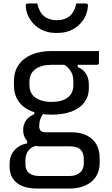

<svg xmlns="http://www.w3.org/2000/svg" viewBox="-20 -832 640 1102"><path d="M113 -85Q113 -106 120 -123.5Q127 -141 141.5 -154.5Q156 -168 177 -177V-202L230 -182Q218 -167 211.5 -148Q205 -129 205 -108Q205 -89 214 -81Q223 -73 240 -73H388Q443 -73 479.5 -54Q516 -35 534 -2Q552 31 552 75V104Q552 135 541 162Q530 189 507.5 208.5Q485 228 453 239Q421 250 380 250H191Q139 250 104.5 234.5Q70 219 52.5 191Q35 163 35 126V109Q35 78 47 54Q59 30 82 13Q105 -4 136 -9V-41L201 2Q173 6 156.5 19Q140 32 133 50Q126 68 126 88V112Q126 131 134 146Q142 161 160 169.5Q178 178 207 178H380Q402 178 417.5 171.5Q433 165 443 155Q453 145 457 132Q461 119 461 103V80Q461 47 443 27.5Q425 8 380 8H208Q182 8 160.5 -3.5Q139 -15 126 -36Q113 -57 113 -85ZM342 -465 426 -469V-447Q460 -433 475 -406.5Q490 -380 490 -347V-326Q490 -280 465 -245.5Q440 -211 392 -192.5Q344 -174 276 -174Q208 -174 159.5 -194Q111 -214 85.5 -252Q60 -290 60 -341V-365Q60 -419 85.5 -457.5Q111 -496 159.5 -517.5Q208 -539 276 -539Q344 -539 412.5 -539Q481 -539 548 -539Q548 -522 548 -505Q548 -488 548 -471Q548 -467 545 -463.5Q542 -460 537 -460Q494 -460 451.5 -460Q409 -460 366 -460Q323 -460 276 -460Q217 -460 183 -435Q149 -410 149 -363V-341Q149 -322 155 -307Q161 -292 173 -280Q189 -265 215 -256Q241 -247 276 -247Q336 -247 368.5 -272Q401 -297 401 -343V-367Q401 -387 395.5 -403.5Q390 -420 377.5 -435.5Q365 -451 342 -465ZM306 -716Q351 -716 379 -739Q407 -762 418 -812Q431 -812 444 -812Q457 -812 470 -812Q480 -812 483 -808Q486 -804 484 -790Q480 -749 456.5 -715.5Q433 -682 396 -662.5Q359 -643 313 -643H299Q253 -643 216 -662.5Q179 -682 156 -715.5Q133 -749 128 -790Q127 -804 129.5 -808Q132 -812 142 -812Q155 -812 168 -812Q181 -812 194 -812Q205 -762 233 -739Q261 -716 306 -716Z"/></svg>

Font: Recursive
Style: Regular
Weight: 400
Version: Version 1.085